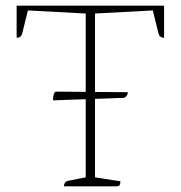

<svg xmlns="http://www.w3.org/2000/svg" viewBox="-20 -661 641 681"><path d="M207 0Q207 -17 223 -20L284 -32V-613L79 -624L59 -543Q55 -527 39 -527V-641H562V-527Q546 -527 542 -543L522 -624L317 -613V-32L407 -18Q407 -8 404 -4Q401 0 390 0ZM168 -305Q168 -331 177.6 -336L433.2 -334Q433.2 -320 420 -314Z"/></svg>

Font: Petrona Thin
Style: Regular
Weight: 100
Designer: Ringo R. Seeber
Foundry: Ringo R. Seeber
Version: Version 2.001; ttfautohint (v1.8.3)